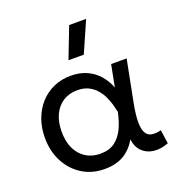

<svg xmlns="http://www.w3.org/2000/svg" viewBox="-138 -873 942 1005"><g transform="rotate(-20 333.5 -371.0)"><path d="M276 15Q205.5 15 151.2 -19.2Q97 -53.5 66.5 -112.2Q36 -171 36 -245Q36 -300.5 53.2 -348Q70.5 -395.5 102.2 -430.8Q134 -466 177.5 -485.5Q221 -505 273 -505Q324.5 -505 363.5 -487Q402.5 -469 429 -438Q455.5 -407 470.5 -368L494 -490H580.5L535.5 -260Q523.5 -198.5 523.2 -158.5Q523 -118.5 533.5 -97.8Q544 -77 566 -72.2Q588 -67.5 620 -75.5L631 1Q586 18.5 547.5 13.2Q509 8 484 -17.2Q459 -42.5 453.5 -85Q426.5 -36.5 383.2 -10.8Q340 15 276 15ZM282.5 -68Q331.5 -68 362.8 -91.2Q394 -114.5 412.8 -154Q431.5 -193.5 441.5 -243Q438 -259 432 -281.8Q426 -304.5 415 -329Q404 -353.5 386.2 -374.5Q368.5 -395.5 342.5 -408.8Q316.5 -422 280 -422Q234.5 -422 200.8 -400.5Q167 -379 148.2 -339.2Q129.5 -299.5 129.5 -245.5Q129.5 -163 171.5 -115.5Q213.5 -68 282.5 -68ZM291 -585 357.5 -757H452L376.5 -585Z"/></g></svg>

Font: Geologica Cursive Light
Style: Regular
Weight: 300
Designer: Sindre Bremnes, Frode Helland
Foundry: Monokrom Skriftforlag AS
Version: Version 1.010;gftools[0.9.28]